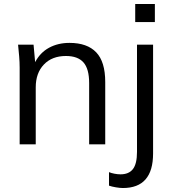

<svg xmlns="http://www.w3.org/2000/svg" viewBox="-20 -727 863 967"><path d="M71 0ZM79 0V-386Q79 -414 76.5 -443.5Q74 -473 71 -502H149L157 -414Q182 -462 227 -486.5Q272 -511 330 -511Q419 -511 464.5 -463.5Q510 -416 510 -314V0H429V-309Q429 -380 400.5 -412.5Q372 -445 312 -445Q242 -445 201 -402Q160 -359 160 -287V0ZM661 -616V-707H760V-616ZM599 220Q585 220 564 216.5Q543 213 529 208V140Q541 145 557 148Q573 151 587 151Q629 151 649.5 124.5Q670 98 670 38V-502H751V46Q751 220 599 220Z"/></svg>

Font: Winston
Style: Regular
Weight: 400
Designer: Original fonts by Vernon Adams / Changes by Cristiano Sobral
Foundry: Original fonts by Vernon Adams / Changes by Cristiano Sobral
Version: Version 2.503;July 17, 2020;FontCreator 13.0.0.2655 64-bit